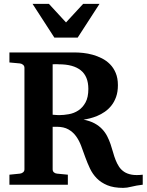

<svg xmlns="http://www.w3.org/2000/svg" viewBox="-20 -937 744 974"><path d="M704.1 0Q670.9 3.9 647.2 10Q623.5 16.1 605 16.1Q556.6 16.1 524.4 2.7Q492.2 -10.7 470.9 -32.5Q449.7 -54.2 436.5 -82Q423.3 -109.9 412.8 -138.9Q402.3 -168 392.1 -195.8Q381.8 -223.6 366.2 -245.4Q350.6 -267.1 327.1 -280.5Q303.7 -293.9 267.1 -293.9H247.1V-78.1Q247.1 -68.4 253.4 -62.7Q259.8 -57.1 269 -56.2L324.2 -50.8V0H27.8V-50.8L81.1 -56.2Q89.8 -57.1 96.9 -62.7Q104 -68.4 104 -78.1V-592.8Q104 -602.5 96.9 -608.4Q89.8 -614.3 81.1 -615.2L27.8 -620.1V-670.9H359.9Q378.4 -670.9 401.9 -668.5Q425.3 -666 449.5 -659.4Q473.6 -652.8 496.8 -641.1Q520 -629.4 538.1 -611.1Q556.2 -592.8 567.1 -566.7Q578.1 -540.5 578.1 -504.9Q578.1 -471.2 569.1 -445.8Q560.1 -420.4 545.2 -401.6Q530.3 -382.8 511.5 -369.9Q492.7 -356.9 473.1 -348.9Q453.6 -340.8 435.5 -336.4Q417.5 -332 403.8 -330.1Q436.5 -323.7 459.5 -311.3Q482.4 -298.8 498 -282.2Q513.7 -265.6 523.7 -246.1Q533.7 -226.6 540.8 -205.8Q547.9 -185.1 553.5 -164.6Q559.1 -144 566.4 -125.5Q573.7 -106.9 583.7 -91.6Q593.8 -76.2 609.4 -65.7Q625 -55.2 647.9 -51Q670.9 -46.9 704.1 -50.8ZM428.2 -485.8Q428.2 -549.3 390.1 -580.1Q352.1 -610.8 278.8 -610.8Q274.9 -611.3 269.5 -611.3H259.3Q253.4 -611.3 247.1 -610.8V-355Q259.8 -354 267.8 -353.5Q275.9 -353 279.8 -353Q303.2 -353 329.3 -357.7Q355.5 -362.3 377.4 -376.7Q399.4 -391.1 413.8 -417.2Q428.2 -443.4 428.2 -485.8ZM374 -746.1H255.9L145 -917.5H228L314.9 -823.2L401.9 -917.5H484.9Z"/></svg>

Font: Charis SIL
Style: Bold
Weight: 700
Foundry: SIL International
Version: Version 4.112